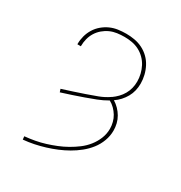

<svg xmlns="http://www.w3.org/2000/svg" viewBox="-175 -665 950 1005"><g transform="rotate(30 300.0 -162.5)"><path d="M106 213 104 194Q135 191 165 185.5Q195 180 224 171Q253 162 281.5 150.5Q310 139 336.5 124Q363 109 387.5 90.5Q412 72 431 48Q450 24 461.5 -4.5Q473 -33 473 -64Q473 -83 468 -102.5Q463 -122 453 -138.5Q443 -155 429 -169Q415 -183 398 -192Q369 -175 338 -163Q307 -151 276 -140Q245 -129 213.5 -118.5Q182 -108 150 -98L144 -116Q176 -126 208 -136.5Q240 -147 272 -158Q304 -169 336 -181Q368 -193 396 -212L397 -214Q397 -214 397.5 -213.5Q398 -213 398 -213Q415 -225 429 -239.5Q443 -254 453 -271.5Q463 -289 468 -308.5Q473 -328 473 -349Q473 -372 467.5 -394.5Q462 -417 451.5 -437Q441 -457 424.5 -473.5Q408 -490 387.5 -500.5Q367 -511 344.5 -515Q322 -519 299 -519Q277 -519 255 -516Q233 -513 213 -504Q193 -495 176 -480.5Q159 -466 147.5 -447.5Q136 -429 130.5 -407.5Q125 -386 125 -364Q125 -364 125 -363.5Q125 -363 125 -362H104Q104 -363 104 -363.5Q104 -364 104 -365Q104 -389 110.5 -413Q117 -437 130 -458Q143 -479 162 -495Q181 -511 203 -521Q225 -531 249.5 -534.5Q274 -538 299 -538Q324 -538 349.5 -533.5Q375 -529 398 -517.5Q421 -506 439.5 -488Q458 -470 470 -447Q482 -424 488 -399Q494 -374 494 -349Q494 -327 489 -306Q484 -285 473.5 -266.5Q463 -248 448.5 -232Q434 -216 416 -204Q434 -193 448.5 -178Q463 -163 473.5 -145Q484 -127 489 -106.5Q494 -86 494 -65Q494 -33 482.5 -2Q471 29 451 54.5Q431 80 405.5 100.5Q380 121 352 137Q324 153 294 165.5Q264 178 233 187.5Q202 197 170.5 203.5Q139 210 106 213Z"/></g></svg>

Font: Iosevka Curly Slab ThEx
Style: Regular
Weight: 100
Width: 7
Monospace: yes
Designer: Belleve Invis
Foundry: Belleve Invis
Version: Version 11.1.0; ttfautohint (v1.8.3)